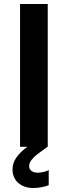

<svg xmlns="http://www.w3.org/2000/svg" viewBox="-20 -740 342 968"><path d="M81.1 -719.7H220.7V0H219.7L210 6.8Q180.7 27.8 164.6 40.5Q148.4 53.2 137.7 67.9Q127 82.5 127 97.7Q127.4 113.3 138.7 121.8Q149.9 130.4 170.9 130.9Q185.5 130.4 201.4 126.5Q217.3 122.6 225.6 117.2V193.4Q212.4 199.7 189.2 203.9Q166 208 147.5 208Q116.7 208 93 196.3Q69.3 184.6 56.2 163.3Q43 142.1 43 114.3Q43 82.5 62 54.9Q81.1 27.3 117.7 0H81.1Z"/></svg>

Font: Reddit Sans Strawberry
Style: Bold
Weight: 700
Designer: Stephen Hutchings
Foundry: Reddit
Version: Version 1.013